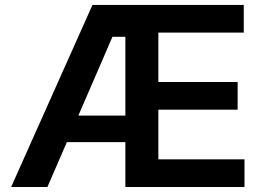

<svg xmlns="http://www.w3.org/2000/svg" viewBox="-20 -747 1057 767"><path d="M349.4 -727.3H953.8V-616.8H612.6V-419.4H929.3V-308.9H612.6V-110.4H956.7V0H480.8V-179.3H247.2L169.4 0H24.5ZM480.8 -285.2V-600.1H429.3L293 -285.2Z"/></svg>

Font: Interop SemBd
Style: Regular
Weight: 600
Designer: Rasmus Andersson, Google, Jang Haemin
Foundry: jhaemin
Version: Version 1.008